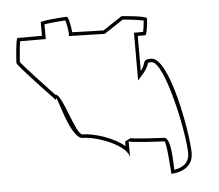

<svg xmlns="http://www.w3.org/2000/svg" viewBox="-51 -779 937 821"><g transform="rotate(-5 417.5 -368.0)"><path d="M33 -544C33 -533 188 -371 188 -371C188 -424 230 -200 288 -200C347 -200 482 -151 482 -95V-169C482 -162 623 -155 634 -155C644 -155 652 -6 652 -14C652 -14 746 -14 746 -95C746 -176 688 -512 608 -512C566 -512 586 -494 560 -464V-614H592C600 -614 606 -674 606 -685C606 -696 506 -704 498 -704L416 -650L282 -654C282 -662 274 -722 264 -722C254 -722 152 -715 152 -708V-650H47C40 -650 33 -554 33 -544ZM48 -547C49 -563 53 -615 57 -635H167V-698C190 -702 238 -706 257 -707C263 -691 267 -657 267 -654V-639L420 -635L502 -689C519 -688 572 -682 591 -677C590 -663 587 -640 584 -629H545V-424L571 -454C590 -476 593 -495 593 -495C593 -495 597 -497 608 -497C665 -497 731 -182 731 -95C731 -47 691 -34 666 -30C664 -56 666 -170 634 -170C626 -170 513 -176 491 -181L467 -169V-149C420 -189 336 -215 288 -215C259 -215 216 -399 187 -394C154 -429 63 -526 48 -547Z"/></g></svg>

Font: Ampere
Style: OuLn
Weight: 400
Version: Version 1